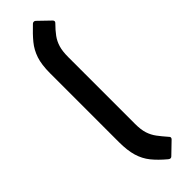

<svg xmlns="http://www.w3.org/2000/svg" viewBox="-300 -717 878 878"><g transform="rotate(-45 139.0 -278.0)"><path d="M168 160Q132 130 109 101.5Q86 73 75 36Q64 -1 64 -55V-500Q64 -555 76 -591Q88 -627 111 -655Q134 -683 168 -715Q171 -719 177 -719.5Q183 -720 187 -716L243 -662Q252 -653 242 -644Q220 -622 205 -601.5Q190 -581 182.5 -556Q175 -531 175 -493V-62Q175 -24 183 0.5Q191 25 206 45Q221 65 242 89Q252 98 243 107L187 161Q179 169 168 160Z"/></g></svg>

Font: Sofia Sans
Style: Bold
Weight: 700
Designer: Botio Nikoltchev, Ani Petrova
Foundry: lettersoup
Version: Version 4.100; ttfautohint (v1.8.4.7-5d5b)